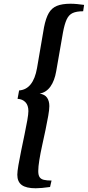

<svg xmlns="http://www.w3.org/2000/svg" viewBox="-20 -814 470 1028"><path d="M171 194Q120.2 194 96.4 176.5Q72.7 159 72.7 121.7Q72.7 105 78.6 70.4Q84.5 35.8 93.4 -7.2Q102.3 -50.3 111.2 -93Q120.2 -135.7 126.1 -169.5Q132 -203.3 132 -219.2Q132 -250 116.2 -266.8Q100.3 -283.5 74 -284.8L82.3 -329.8Q120.3 -332.5 144.3 -362.7Q168.3 -392.8 178.2 -449.3L215.7 -668Q225.3 -716.8 241.1 -744Q256.8 -771.2 284.8 -782.6Q312.8 -794 357.3 -794Q374.7 -794 393.3 -792.2Q412 -790.5 430.3 -787.8L425.2 -753.7Q389.7 -753.7 369.1 -744.2Q348.5 -734.7 337 -709.9Q325.5 -685.2 317 -639.2L281 -433Q272.3 -381.8 250.1 -350.6Q227.8 -319.3 192.3 -312.8Q220.2 -308.5 232.2 -290.7Q244.2 -272.8 244.2 -245.8Q244.2 -227.2 238.3 -193.8Q232.5 -160.3 223.8 -119Q215 -77.7 205.8 -35.7Q196.5 6.3 190.7 42.5Q184.8 78.7 184.8 101.8Q184.8 123.5 192 134.3Q199.2 145.2 215 148.9Q230.8 152.7 256 152.7L248 187.2Q223.7 190.7 204.9 192.3Q186.2 194 171 194Z"/></svg>

Font: Sansita Swashed Light
Style: Regular
Weight: 300
Designer: Pablo Cosgaya
Foundry: Omnibus-Type
Version: Version 1.003